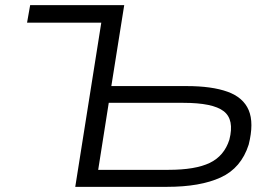

<svg xmlns="http://www.w3.org/2000/svg" viewBox="-20 -725 1069 745"><path d="M272 0 373 -637H85L97 -705H462L412 -391H704Q802 -391 863 -369Q924 -347 945 -297.5Q966 -248 945 -164Q916 -73 836.5 -36.5Q757 0 628 0ZM361 -66H634Q738 -66 794 -93Q850 -120 870 -183Q890 -261 848 -293.5Q806 -326 691 -326H402Z"/></svg>

Font: Nunito Sans 7pt Expanded Light
Style: Italic
Weight: 300
Width: 7
Italic angle: -9°
Designer: Vernon Adams
Foundry: Vernon Adams
Version: Version 3.101;gftools[0.9.27]